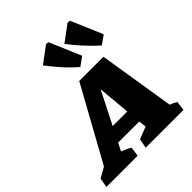

<svg xmlns="http://www.w3.org/2000/svg" viewBox="-290 -960 1099 1099"><g transform="rotate(-45 259.0 -411.0)"><path d="M522 -77Q534 -72 544 -67.5Q554 -63 564 -57L557 0H251L262 -57L336 -86L331 -132H160L136 -85Q151 -78 162.5 -73.5Q174 -69 194 -57L186 0H-67L-57 -57L6 -93L252 -539H448ZM205 -221H323L305 -419ZM313 -591Q269 -629 234.5 -668Q200 -707 168 -749L266 -822L284 -821L366 -629ZM487 -591Q444 -630 409 -668.5Q374 -707 342 -749L440 -822L458 -821L540 -629Z"/></g></svg>

Font: Piazzolla SC ExtraBold
Style: Italic
Weight: 800
Italic angle: -11.3°
Designer: Juan Pablo del Peral
Foundry: Huerta Tipografica
Version: Version 1.330